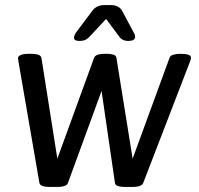

<svg xmlns="http://www.w3.org/2000/svg" viewBox="-20 -738 787 760"><path d="M694 -525Q736 -525 736 -510Q736 -503 732 -494L547 -14Q543 -5 532 -1.5Q521 2 506 2H473Q458 2 447 -1.5Q436 -5 435 -14L382 -378L249 -14Q246 -5 234.5 -1.5Q223 2 208 2H175Q160 2 149 -1.5Q138 -5 136 -14Q111 -159 95 -251.5Q79 -344 70 -396Q61 -448 57 -471.5Q53 -495 52 -501Q51 -507 51 -508Q53 -525 96 -525H105Q120 -525 131 -521.5Q142 -518 144 -509L207 -110L352 -508Q356 -518 367 -521.5Q378 -525 393 -525H404Q419 -525 429.5 -521.5Q440 -518 441 -508L505 -110L651 -509Q654 -518 666.5 -521.5Q679 -525 694 -525ZM419 -718Q433 -718 445 -712.5Q457 -707 463 -696L510 -608Q515 -600 515 -591Q513 -576 489 -576H487Q477 -576 469.5 -579Q462 -582 455 -589L400 -663L331 -589Q323 -582 315 -579Q307 -576 296 -576H294Q273 -576 273 -588Q273 -597 280 -608L346 -696Q354 -707 366.5 -712.5Q379 -718 394 -718Z"/></svg>

Font: Asap VF Beta
Style: Italic
Weight: 400
Italic angle: -6°
Designer: Pablo Cosgaya
Foundry: Pablo Cosgaya
Version: Version 1.007